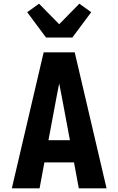

<svg xmlns="http://www.w3.org/2000/svg" viewBox="-20 -1018 640 1038"><path d="M44 0 216 -735H384L556 0H406L380 -140H220L194 0ZM358 -260 315 -490Q311 -509 307.5 -528.5Q304 -548 300 -567Q296 -548 292.5 -528.5Q289 -509 285 -490L242 -260ZM229 -815 127 -952 191 -998 300 -887 409 -998 473 -952 371 -815Z"/></svg>

Font: Iosevka Heavy Extended
Style: Regular
Weight: 900
Width: 7
Monospace: yes
Designer: Belleve Invis
Foundry: Belleve Invis
Version: Version 32.5.0; ttfautohint (v1.8.4)